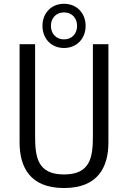

<svg xmlns="http://www.w3.org/2000/svg" viewBox="-20 -958 660 990"><path d="M310 -58.5C174 -58.5 161 -147 161 -257V-730H81V-224C81 -96.5 134.5 11.5 310 11.5C485.5 11.5 539 -96.5 539 -224V-730H459V-257C459 -147 446 -58.5 310 -58.5ZM310 -710.5C375.5 -710.5 421.5 -759 421.5 -824.5C421.5 -890.5 375.5 -938.5 310 -938.5C244.5 -938.5 199 -890.5 199 -824.5C199 -759 244.5 -710.5 310 -710.5ZM310 -755C269 -755 242.5 -785 242.5 -824.5C242.5 -864.5 269 -894 310 -894C351.5 -894 377.5 -864.5 377.5 -824.5C377.5 -785 351.5 -755 310 -755Z"/></svg>

Font: Monaspace Neon Light
Style: Regular
Weight: 300
Designer: Riley Cran & the Lettermatic Team
Foundry: Lettermatic
Version: Version 1.200 (Monaspace Neon)